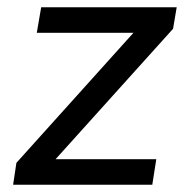

<svg xmlns="http://www.w3.org/2000/svg" viewBox="-20 -507 506 527"><path d="M16 0 25 -60 367 -440 371 -417H81L93 -487H465L455 -428L110 -45L106 -70H409L398 0Z"/></svg>

Font: Nunito Sans 12pt ExtraLight 12pt Medium
Style: Italic
Weight: 500
Italic angle: -9°
Version: Version 3.101;gftools[0.9.27]